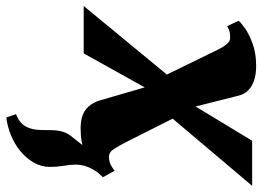

<svg xmlns="http://www.w3.org/2000/svg" viewBox="-170 -466 852 624"><g transform="rotate(90 256.0 -154.0)"><path d="M326 251.5 315 220Q337 211.5 347.5 199Q358 186.5 362.5 169.5Q366 156.5 366.5 140.8Q367 125 367 106.5Q367 65 386 41.5Q405 18 421 -3L507.5 -49.5Q494 -32 486.5 -13Q479 6 479 26.5Q479 42 482.8 64.8Q486.5 87.5 486.5 109Q486.5 138.5 471.8 163.5Q457 188.5 433 207.5Q410.5 225.5 382.5 236.8Q354.5 248 326 251.5ZM361 10Q336.5 10 319 3.5Q301.5 -3 290 -16Q278.5 -29 271.5 -48.5L209.5 -262L258.5 -253L117.5 0H-36.5L226 -318.5L213 -215.5L105 -437Q98 -451.5 88.5 -463.8Q79 -476 67 -476Q54 -476 46.2 -474Q38.5 -472 29 -466L11.5 -503.5Q17.5 -511 36.5 -524.5Q55.5 -538 86.5 -549.2Q117.5 -560.5 158.5 -560.5Q184.5 -560.5 204.5 -554Q224.5 -547.5 237.5 -534.8Q250.5 -522 255 -503L305.5 -302L257.5 -310L401.5 -547.5H548L288.5 -240.5L302 -344L406.5 -136.5Q417.5 -115.5 427.8 -98.8Q438 -82 454.5 -82Q462.5 -82 472.2 -84.8Q482 -87.5 499 -100.5L520 -62.5Q513.5 -54 494 -36.2Q474.5 -18.5 441.2 -4.2Q408 10 361 10Z"/></g></svg>

Font: Merriweather 36pt Black
Style: Italic
Weight: 900
Italic angle: -7.8°
Version: Version 2.101